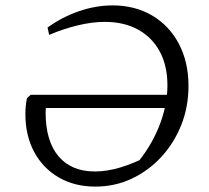

<svg xmlns="http://www.w3.org/2000/svg" viewBox="-20 -682 773 711"><path d="M333 9Q256 9 197.5 -25Q139 -59 106.5 -119.5Q74 -180 74 -260Q74 -275 75.5 -290.5Q77 -306 80 -319L94 -331H635L627 -282H120L153 -307Q150 -286 149.5 -279Q149 -272 149 -265Q149 -160 196.5 -103.5Q244 -47 332 -47Q376 -47 426 -62Q476 -77 532 -106L480 -69Q508 -101 530.5 -137.5Q553 -174 568.5 -212.5Q584 -251 592 -290Q600 -329 600 -366Q600 -438 572 -490.5Q544 -543 492 -572Q440 -601 368 -601Q322 -601 269.5 -588.5Q217 -576 162 -553L156 -580Q210 -619 272.5 -640.5Q335 -662 397 -662Q480 -662 543.5 -624.5Q607 -587 642.5 -519.5Q678 -452 678 -364Q678 -286 651 -218.5Q624 -151 576.5 -100Q529 -49 467 -20Q405 9 333 9Z"/></svg>

Font: Piazzolla Thin Light
Style: Italic
Weight: 300
Italic angle: -11.3°
Version: Version 2.005